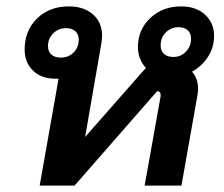

<svg xmlns="http://www.w3.org/2000/svg" viewBox="-20 -580 700 600"><path d="M580 -356Q599 -335 599 -303Q599 -296 597 -282L547 0H432L481 -274Q482 -277 482 -283Q482 -295 471 -295L213 0H104L163 -334H153Q109 -334 83 -359.5Q57 -385 57 -425Q57 -484 95.5 -522Q134 -560 195 -560Q242 -560 270.5 -535Q299 -510 299 -468Q299 -462 297 -446L246 -152L436 -368Q424 -380 417.5 -397Q411 -414 411 -433Q411 -487 449.5 -523.5Q488 -560 546 -560Q593 -560 621 -534Q649 -508 649 -468Q649 -432 630 -402.5Q611 -373 580 -356ZM577 -459Q577 -476 566.5 -485.5Q556 -495 538 -495Q515 -495 498.5 -479Q482 -463 482 -438Q482 -421 492.5 -411.5Q503 -402 522 -402Q545 -402 561 -418.5Q577 -435 577 -459ZM226 -456Q226 -473 215.5 -482.5Q205 -492 186 -492Q163 -492 146.5 -476Q130 -460 130 -436Q130 -419 140.5 -409.5Q151 -400 170 -400Q194 -400 210 -416Q226 -432 226 -456Z"/></svg>

Font: Bai Jamjuree SemiBold
Style: Italic
Weight: 600
Italic angle: -10°
Version: Version 1.000; ttfautohint (v1.6)